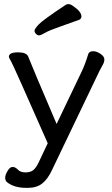

<svg xmlns="http://www.w3.org/2000/svg" viewBox="-20 -739 540 929"><path d="M116.2 169.9H106Q46.9 169.9 12.2 141.1Q5.4 134.3 5.1 121.1Q4.9 107.9 16.4 88.4Q27.8 68.8 41 68.8Q54.2 68.8 66.7 82Q79.1 95.2 103 95.2Q127 95.2 140.9 84.2Q154.8 73.2 168.9 43L210.9 -45.9Q47.9 -416 34.2 -440.9Q22.9 -460 22.9 -463.9Q22.9 -485.8 66.9 -485.8Q107.9 -485.8 116.2 -465.8Q127.4 -435.1 253.9 -139.2L372.1 -386.2Q391.1 -424.3 407.2 -478Q412.1 -491.2 431.2 -491.2Q447.3 -491.2 466.1 -478.5Q484.9 -465.8 484.9 -452.1Q484.9 -439.9 479 -428.5Q473.1 -417 461.9 -397Q447.8 -369.1 231 85Q210.9 127.9 184.1 148.9Q157.2 169.9 116.2 169.9ZM147 -590.8Q147 -598.6 167 -620.4Q187 -642.1 299.8 -716.8Q303.7 -718.8 312 -719.2Q320.8 -719.2 335 -709Q374 -682.1 374 -659.2Q374 -647.9 362.8 -643.1Q314 -625 265.9 -608.4Q217.8 -591.8 197.3 -579.8Q176.8 -567.9 168.9 -567.9Q161.1 -567.9 154.1 -575Q147 -582 147 -590.8Z"/></svg>

Font: LXGW WenKai Screen R
Style: Regular
Weight: 400
Designer: Fontworks Inc.
Version: Version 1.235;May 31, 2022